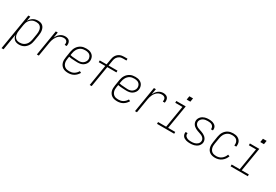

<svg xmlns="http://www.w3.org/2000/svg" viewBox="49 -1954 4880 3389"><g transform="rotate(30 2488.5 -260.0)"><path d="M-23 215 99 -520H139L124 -426Q136 -449 155 -469Q174 -489 197 -503Q220 -517 245.5 -522.5Q271 -528 296 -528Q322 -528 347.5 -521Q373 -514 391.5 -497.5Q410 -481 420.5 -458.5Q431 -436 435.5 -410.5Q440 -385 438.5 -358Q437 -331 433 -305L413 -185Q409 -160 401.5 -136Q394 -112 381 -89.5Q368 -67 349 -47.5Q330 -28 307.5 -15.5Q285 -3 260 2.5Q235 8 210 8Q184 8 158.5 1Q133 -6 115 -22.5Q97 -39 86.5 -62Q76 -85 72 -110L18 215ZM203 -29Q223 -29 244.5 -33.5Q266 -38 285 -48.5Q304 -59 320 -75Q336 -91 347 -110Q358 -129 364 -149.5Q370 -170 374 -191L394 -311Q397 -333 398 -354.5Q399 -376 395 -397Q391 -418 381.5 -436.5Q372 -455 356.5 -468Q341 -481 320 -486Q299 -491 277 -491Q257 -491 236.5 -487Q216 -483 197 -472.5Q178 -462 162 -446.5Q146 -431 135 -412.5Q124 -394 118 -373.5Q112 -353 108 -333L89 -213Q85 -191 84 -169Q83 -147 86.5 -126Q90 -105 99 -86Q108 -67 123.5 -53.5Q139 -40 160 -34.5Q181 -29 203 -29Z M573 0 659 -520H699L680 -405Q692 -430 708.5 -453Q725 -476 747 -493.5Q769 -511 795.5 -519.5Q822 -528 848 -528Q874 -528 899 -520Q924 -512 939 -492Q954 -472 956.5 -445.5Q959 -419 954 -392H914Q917 -411 916 -430Q915 -449 905 -463.5Q895 -478 878 -484.5Q861 -491 841 -491Q818 -491 794 -484Q770 -477 750 -462Q730 -447 714.5 -426.5Q699 -406 688.5 -383.5Q678 -361 671.5 -337.5Q665 -314 661 -291L613 0Z M1213 8Q1184 8 1156 2.5Q1128 -3 1105 -17.5Q1082 -32 1066 -54Q1050 -76 1042.5 -102.5Q1035 -129 1035.5 -157.5Q1036 -186 1041 -215L1060 -335Q1065 -361 1073 -386Q1081 -411 1095.5 -434Q1110 -457 1130.5 -476Q1151 -495 1175.5 -507Q1200 -519 1225.5 -523.5Q1251 -528 1277 -528Q1301 -528 1324 -524.5Q1347 -521 1367.5 -511.5Q1388 -502 1404.5 -487Q1421 -472 1430.5 -452Q1440 -432 1443.5 -409Q1447 -386 1443 -363Q1439 -334 1421 -308Q1403 -282 1377.5 -265Q1352 -248 1322.5 -242Q1293 -236 1265 -236Q1242 -236 1219.5 -237.5Q1197 -239 1174.5 -240Q1152 -241 1130 -243Q1108 -245 1087 -251L1080 -209Q1076 -186 1075.5 -163Q1075 -140 1080.5 -119Q1086 -98 1098 -80Q1110 -62 1128 -50Q1146 -38 1168 -33.5Q1190 -29 1213 -29Q1237 -29 1261.5 -34Q1286 -39 1308 -52Q1330 -65 1348 -84Q1366 -103 1378 -125L1411 -108Q1396 -82 1374.5 -59Q1353 -36 1326.5 -20.5Q1300 -5 1271 1.5Q1242 8 1213 8ZM1270 -270Q1292 -270 1314 -275.5Q1336 -281 1355 -294Q1374 -307 1387 -327Q1400 -347 1404 -368Q1407 -386 1404 -403.5Q1401 -421 1393.5 -435.5Q1386 -450 1373.5 -461.5Q1361 -473 1345.5 -479.5Q1330 -486 1312.5 -488.5Q1295 -491 1277 -491Q1256 -491 1234.5 -487.5Q1213 -484 1193 -473.5Q1173 -463 1156.5 -447Q1140 -431 1128.5 -411.5Q1117 -392 1110 -371Q1103 -350 1100 -329L1093 -288Q1114 -282 1136 -279.5Q1158 -277 1180.5 -276Q1203 -275 1225.5 -272.5Q1248 -270 1270 -270Z M1650 0 1720 -428H1587V-464H1726L1746 -580Q1749 -601 1756 -621.5Q1763 -642 1775.5 -661Q1788 -680 1805 -695Q1822 -710 1842.5 -719Q1863 -728 1884 -731.5Q1905 -735 1926 -735H1996V-698H1926Q1910 -698 1893 -695.5Q1876 -693 1860 -685Q1844 -677 1830.5 -665Q1817 -653 1807.5 -638Q1798 -623 1793 -607Q1788 -591 1785 -574L1767 -464H1948V-428H1761L1690 0Z M2213 8Q2184 8 2156 2.5Q2128 -3 2105 -17.5Q2082 -32 2066 -54Q2050 -76 2042.5 -102.5Q2035 -129 2035.5 -157.5Q2036 -186 2041 -215L2060 -335Q2065 -361 2073 -386Q2081 -411 2095.5 -434Q2110 -457 2130.5 -476Q2151 -495 2175.5 -507Q2200 -519 2225.5 -523.5Q2251 -528 2277 -528Q2301 -528 2324 -524.5Q2347 -521 2367.5 -511.5Q2388 -502 2404.5 -487Q2421 -472 2430.5 -452Q2440 -432 2443.5 -409Q2447 -386 2443 -363Q2439 -334 2421 -308Q2403 -282 2377.5 -265Q2352 -248 2322.5 -242Q2293 -236 2265 -236Q2242 -236 2219.5 -237.5Q2197 -239 2174.5 -240Q2152 -241 2130 -243Q2108 -245 2087 -251L2080 -209Q2076 -186 2075.5 -163Q2075 -140 2080.5 -119Q2086 -98 2098 -80Q2110 -62 2128 -50Q2146 -38 2168 -33.5Q2190 -29 2213 -29Q2237 -29 2261.5 -34Q2286 -39 2308 -52Q2330 -65 2348 -84Q2366 -103 2378 -125L2411 -108Q2396 -82 2374.5 -59Q2353 -36 2326.5 -20.5Q2300 -5 2271 1.5Q2242 8 2213 8ZM2270 -270Q2292 -270 2314 -275.5Q2336 -281 2355 -294Q2374 -307 2387 -327Q2400 -347 2404 -368Q2407 -386 2404 -403.5Q2401 -421 2393.5 -435.5Q2386 -450 2373.5 -461.5Q2361 -473 2345.5 -479.5Q2330 -486 2312.5 -488.5Q2295 -491 2277 -491Q2256 -491 2234.5 -487.5Q2213 -484 2193 -473.5Q2173 -463 2156.5 -447Q2140 -431 2128.5 -411.5Q2117 -392 2110 -371Q2103 -350 2100 -329L2093 -288Q2114 -282 2136 -279.5Q2158 -277 2180.5 -276Q2203 -275 2225.5 -272.5Q2248 -270 2270 -270Z M2573 0 2659 -520H2699L2680 -405Q2692 -430 2708.5 -453Q2725 -476 2747 -493.5Q2769 -511 2795.5 -519.5Q2822 -528 2848 -528Q2874 -528 2899 -520Q2924 -512 2939 -492Q2954 -472 2956.5 -445.5Q2959 -419 2954 -392H2914Q2917 -411 2916 -430Q2915 -449 2905 -463.5Q2895 -478 2878 -484.5Q2861 -491 2841 -491Q2818 -491 2794 -484Q2770 -477 2750 -462Q2730 -447 2714.5 -426.5Q2699 -406 2688.5 -383.5Q2678 -361 2671.5 -337.5Q2665 -314 2661 -291L2613 0Z M3022 0V-37H3187L3261 -483H3115V-520H3307L3227 -37H3372V0ZM3261 -633 3273 -707H3348L3336 -633Z M3698 8Q3677 8 3656 6Q3635 4 3615.5 -2Q3596 -8 3578.5 -18Q3561 -28 3549 -44Q3537 -60 3532 -80Q3527 -100 3531 -121Q3531 -123 3531.5 -124.5Q3532 -126 3532 -128H3572Q3572 -127 3571.5 -125.5Q3571 -124 3571 -123Q3568 -107 3572 -92Q3576 -77 3585.5 -66Q3595 -55 3608 -47.5Q3621 -40 3636 -36Q3651 -32 3666.5 -30.5Q3682 -29 3698 -29Q3714 -29 3729.5 -30Q3745 -31 3761 -35Q3777 -39 3792.5 -46Q3808 -53 3821 -64Q3834 -75 3843 -90Q3852 -105 3854 -120Q3858 -143 3849.5 -163.5Q3841 -184 3825 -198Q3809 -212 3789 -220.5Q3769 -229 3748.5 -235.5Q3728 -242 3707.5 -249.5Q3687 -257 3668 -267Q3649 -277 3633 -290.5Q3617 -304 3605.5 -322Q3594 -340 3589 -361.5Q3584 -383 3588 -406Q3591 -425 3601 -443.5Q3611 -462 3626 -477Q3641 -492 3659.5 -502Q3678 -512 3697.5 -518Q3717 -524 3736.5 -526Q3756 -528 3775 -528Q3796 -528 3816.5 -526Q3837 -524 3855.5 -518Q3874 -512 3890.5 -501.5Q3907 -491 3918.5 -475.5Q3930 -460 3934 -440Q3938 -420 3935 -400Q3935 -398 3934.5 -396.5Q3934 -395 3934 -393H3894Q3894 -395 3894 -396Q3894 -397 3895 -398Q3898 -421 3888.5 -441Q3879 -461 3861 -472.5Q3843 -484 3820.5 -487.5Q3798 -491 3775 -491Q3753 -491 3729.5 -487.5Q3706 -484 3684.5 -473Q3663 -462 3647 -442.5Q3631 -423 3627 -400Q3624 -377 3632 -356.5Q3640 -336 3656 -322Q3672 -308 3692 -299.5Q3712 -291 3732.5 -284.5Q3753 -278 3773.5 -270.5Q3794 -263 3813 -253Q3832 -243 3848 -229.5Q3864 -216 3875.5 -198.5Q3887 -181 3892 -159Q3897 -137 3894 -115Q3890 -95 3879.5 -75.5Q3869 -56 3853.5 -41.5Q3838 -27 3818.5 -17Q3799 -7 3779 -1.5Q3759 4 3738.5 6Q3718 8 3698 8Z M4208 8Q4179 8 4151.5 2Q4124 -4 4101.5 -18.5Q4079 -33 4064 -55Q4049 -77 4042 -103.5Q4035 -130 4035.5 -158.5Q4036 -187 4041 -215L4060 -335Q4065 -360 4072.5 -385Q4080 -410 4094 -433Q4108 -456 4128 -475Q4148 -494 4172 -506Q4196 -518 4221.5 -523Q4247 -528 4272 -528Q4296 -528 4319.5 -524.5Q4343 -521 4363.5 -511Q4384 -501 4400.5 -485Q4417 -469 4426 -448.5Q4435 -428 4437 -404Q4439 -380 4435 -356Q4435 -355 4435 -353.5Q4435 -352 4435 -351H4395Q4395 -352 4395 -353Q4395 -354 4395 -355Q4400 -383 4394 -410Q4388 -437 4370.5 -456.5Q4353 -476 4326.5 -483.5Q4300 -491 4272 -491Q4251 -491 4230 -487Q4209 -483 4189.5 -472Q4170 -461 4154 -445Q4138 -429 4127 -410Q4116 -391 4109.5 -370.5Q4103 -350 4100 -329L4080 -209Q4076 -187 4075.5 -164Q4075 -141 4080 -120Q4085 -99 4096 -81Q4107 -63 4124.5 -51Q4142 -39 4163.5 -34Q4185 -29 4208 -29Q4235 -29 4263 -36.5Q4291 -44 4314.5 -62Q4338 -80 4355 -104.5Q4372 -129 4381 -156L4417 -143Q4405 -111 4384.5 -82Q4364 -53 4335.5 -32Q4307 -11 4273.5 -1.5Q4240 8 4208 8Z M4522 0V-37H4687L4761 -483H4615V-520H4807L4727 -37H4872V0ZM4761 -633 4773 -707H4848L4836 -633Z"/></g></svg>

Font: Iosevka SS04 Extralight
Style: Italic
Weight: 200
Italic angle: -9°
Monospace: yes
Designer: Belleve Invis
Foundry: Belleve Invis
Version: Version 19.0.0; ttfautohint (v1.8.4)